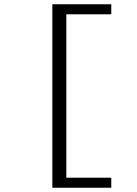

<svg xmlns="http://www.w3.org/2000/svg" viewBox="-20 -728 640 900"><path d="M225.4 152V-708H501.6V-661H290.9V105H501.6V152Z"/></svg>

Font: Source Code Pro ExtraLight
Style: Regular
Weight: 200
Monospace: yes
Designer: Paul D. Hunt, Teo Tuominen
Foundry: Adobe
Version: Version 1.026;hotconv 1.1.0;makeotfexe 2.6.0